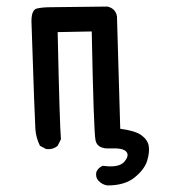

<svg xmlns="http://www.w3.org/2000/svg" viewBox="-20 -447 540 586"><path d="M308 119Q292 117 280 104Q271 94 274 78Q280 64 294 59Q343 66 359.5 46.5Q376 27 365 15.5Q354 4 315.5 6Q277 8 271.5 -19Q266 -46 260 -351L156 -349Q162 -68 166 -22L156 -2Q142 10 121 8L102 -2Q90 -26 88 -52.5Q86 -79 76 -382Q76 -417 92.5 -421Q109 -425 137 -425L308 -427Q333 -421 337 -397L347 -54Q393 -48 412 -34Q431 -20 434 -1Q437 18 429 44Q421 70 391 94.5Q361 119 308 119Z"/></svg>

Font: NaniFont Regular
Style: Regular
Weight: 400
Designer: Nanigashitei
Version: Version 1.036